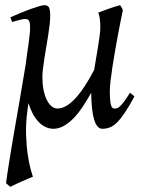

<svg xmlns="http://www.w3.org/2000/svg" viewBox="-20 -477 553 741"><path d="M349.6 -244.1Q354 -270 357.9 -294.2Q361.8 -318.4 364.5 -338.9Q367.2 -359.4 367.2 -371.1Q367.2 -386.7 365.5 -402.8Q363.8 -418.9 358.9 -428.2Q367.7 -431.6 378.2 -435.5Q388.7 -439.5 399.9 -443.4Q411.1 -447.3 422.4 -450.9Q433.6 -454.6 443.8 -457Q447.8 -451.7 450.2 -447Q452.6 -442.4 454.1 -438Q451.2 -423.8 446.3 -399.4Q441.4 -375 435.8 -345.5Q430.2 -315.9 424.6 -283.7Q418.9 -251.5 414.3 -221.2Q409.7 -190.9 406.7 -165.5Q403.8 -140.1 403.8 -124Q403.8 -102.1 405.3 -88.9Q406.7 -75.7 409.2 -68.8Q411.6 -62 414.8 -60.1Q418 -58.1 421.9 -58.1Q426.8 -58.1 431.4 -59.3Q436 -60.5 442.6 -66.4Q449.2 -72.3 458.5 -84.7Q467.8 -97.2 481.9 -119.1L499 -105Q478.5 -67.4 462.4 -43.2Q446.3 -19 432.1 -4.9Q418 9.3 404.1 14.6Q390.1 20 375 20Q333.5 20 332 -119.1Q314.9 -88.4 297.6 -62.7Q280.3 -37.1 262 -18.8Q243.7 -0.5 224.6 9.8Q205.6 20 186 20Q169.9 20 155.3 12.9Q140.6 5.9 128.4 -7.1Q116.2 -20 106.4 -38.3Q96.7 -56.6 89.8 -79.1L85.9 -50.8Q79.1 -0.5 80.6 43.2Q82 86.9 87.2 120.6Q92.3 154.3 98.4 176.5Q104.5 198.7 106.9 205.1Q99.6 208 87.4 213.1Q75.2 218.3 62 224.1Q48.8 230 37.1 235.6Q25.4 241.2 19.5 244.1L3.4 230Q6.8 202.1 12.5 166.5Q18.1 130.9 24.7 90.8Q31.2 50.8 38.8 8.3Q46.4 -34.2 53.5 -75.9Q60.5 -117.7 67.1 -156.5Q73.7 -195.3 79.1 -228Q81.1 -247.1 84.2 -266.8Q87.4 -286.6 89.8 -305.2Q92.3 -323.7 94.2 -340.8Q96.2 -357.9 96.2 -371.1Q96.2 -382.3 94.7 -388.9Q93.3 -395.5 90.6 -398.7Q87.9 -401.9 84.5 -402.8Q81.1 -403.8 77.1 -403.8Q72.3 -403.8 64 -402.1Q55.7 -400.4 47.4 -397.9Q37.6 -395.5 26.9 -392.1L20 -410.2Q40.5 -419.4 61.3 -428Q82 -436.5 100.1 -442.9Q118.2 -449.2 131.6 -453.1Q145 -457 150.9 -457Q164.6 -457 169.2 -447.8Q173.8 -438.5 173.8 -416Q173.8 -401.9 171.6 -382.3Q169.4 -362.8 166 -341.1Q162.6 -319.3 158.7 -296.4Q154.8 -273.4 151.4 -252Q147.9 -230.5 145.8 -211.9Q143.6 -193.4 143.6 -180.2Q143.6 -153.3 147.9 -130.9Q152.3 -108.4 160.2 -92.3Q168 -76.2 178.7 -67.1Q189.5 -58.1 202.1 -58.1Q220.2 -58.1 240.5 -71Q260.7 -84 282.7 -111.1Q304.7 -138.2 328.6 -180.2Q335.9 -192.9 343.3 -207Q346.2 -224.6 349.6 -244.1Z"/></svg>

Font: Gentium Plus Am
Style: Italic
Weight: 400
Italic angle: -8°
Designer: J. Victor Gaultney, Annie Olsen, Iska Routamaa, Becca Hirsbrunner
Foundry: SIL International
Version: Version 5.000